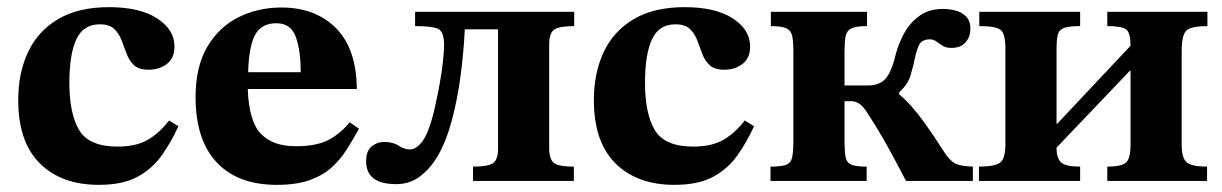

<svg xmlns="http://www.w3.org/2000/svg" viewBox="-20 -506 3419 537"><path d="M453 -169 479 -153Q459 -109 432.5 -71.5Q406 -34 364.5 -11.5Q323 11 256 11Q152 11 91.5 -49Q31 -109 31 -226Q31 -302 58.5 -360.5Q86 -419 142.5 -452.5Q199 -486 285 -486Q371 -486 419.5 -454.5Q468 -423 468 -376Q468 -343 446.5 -327Q425 -311 396 -311Q368 -311 354.5 -324Q341 -337 334 -356Q327 -375 320 -393.5Q313 -412 299.5 -425Q286 -438 259 -438Q213 -438 193.5 -396Q174 -354 174 -274Q174 -188 201.5 -142Q229 -96 309 -96Q360 -96 392.5 -114.5Q425 -133 453 -169Z M754 11Q645 11 586 -52Q527 -115 527 -234Q527 -320 560 -375.5Q593 -431 647.5 -458Q702 -485 767 -485Q862 -485 919.5 -427.5Q977 -370 978 -257H673Q676 -167 709.5 -132Q743 -97 807 -97Q866 -97 899.5 -115Q933 -133 958 -164L984 -146Q968 -117 950.5 -89Q933 -61 908.5 -38.5Q884 -16 847 -2.5Q810 11 754 11ZM674 -304H821Q821 -366 807 -403.5Q793 -441 753 -441Q711 -441 693.5 -408.5Q676 -376 674 -304Z M1088 9Q1004 9 1004 -55Q1004 -84 1019.5 -96.5Q1035 -109 1054 -109Q1079 -109 1095 -98.5Q1111 -88 1127 -88Q1140 -88 1153.5 -101.5Q1167 -115 1176 -138Q1187 -165 1195 -200Q1203 -235 1209.5 -270.5Q1216 -306 1219 -335Q1222 -364 1222 -380Q1222 -418 1205 -425.5Q1188 -433 1141 -433V-473H1586V-433Q1545 -433 1530.5 -423.5Q1516 -414 1516 -382V-92Q1516 -61 1529 -50.5Q1542 -40 1585 -40V0H1303V-40Q1346 -40 1359.5 -50Q1373 -60 1373 -91V-424H1280Q1277 -362 1268.5 -296.5Q1260 -231 1244.5 -172Q1229 -113 1204 -69Q1183 -34 1154.5 -12.5Q1126 9 1088 9Z M2063 -169 2089 -153Q2069 -109 2042.5 -71.5Q2016 -34 1974.5 -11.5Q1933 11 1866 11Q1762 11 1701.5 -49Q1641 -109 1641 -226Q1641 -302 1668.5 -360.5Q1696 -419 1752.5 -452.5Q1809 -486 1895 -486Q1981 -486 2029.5 -454.5Q2078 -423 2078 -376Q2078 -343 2056.5 -327Q2035 -311 2006 -311Q1978 -311 1964.5 -324Q1951 -337 1944 -356Q1937 -375 1930 -393.5Q1923 -412 1909.5 -425Q1896 -438 1869 -438Q1823 -438 1803.5 -396Q1784 -354 1784 -274Q1784 -188 1811.5 -142Q1839 -96 1919 -96Q1970 -96 2002.5 -114.5Q2035 -133 2063 -169Z M2404 0H2135V-40Q2165 -40 2178.5 -45Q2192 -50 2195.5 -66Q2199 -82 2199 -113V-359Q2199 -388 2196 -404Q2193 -420 2180 -426.5Q2167 -433 2136 -433V-473H2405V-433Q2374 -433 2361 -426.5Q2348 -420 2345 -404Q2342 -388 2342 -359V-267H2407Q2439 -267 2456 -285Q2473 -303 2485 -353Q2492 -381 2507.5 -410.5Q2523 -440 2550 -460.5Q2577 -481 2618 -481Q2633 -481 2650.5 -477Q2668 -473 2681 -461Q2694 -449 2694 -425Q2694 -403 2680.5 -387.5Q2667 -372 2641 -372Q2626 -372 2616.5 -378Q2607 -384 2599 -390Q2591 -396 2580 -396Q2568 -396 2558.5 -390Q2549 -384 2541 -353Q2534 -319 2526.5 -294.5Q2519 -270 2495 -248V-242Q2513 -227 2529 -209Q2545 -191 2566.5 -161.5Q2588 -132 2620 -82Q2636 -57 2651 -49Q2666 -41 2701 -40V0H2514Q2489 -48 2471 -81Q2453 -114 2437 -140.5Q2421 -167 2402 -196Q2384 -223 2361 -223H2342V-113Q2342 -83 2345 -67Q2348 -51 2361 -45.5Q2374 -40 2404 -40Z M3001 0H2718V-40Q2763 -40 2777.5 -51.5Q2792 -63 2792 -103V-370Q2792 -411 2779 -422Q2766 -433 2719 -433V-473H3001V-433Q2972 -433 2957.5 -428.5Q2943 -424 2939 -410.5Q2935 -397 2935 -368V-160H2937L3142 -378Q3142 -414 3130 -423.5Q3118 -433 3077 -433V-473H3357V-433Q3314 -433 3299.5 -421.5Q3285 -410 3285 -363V-103Q3285 -63 3299.5 -51.5Q3314 -40 3356 -40V0H3077V-40Q3117 -40 3129.5 -51.5Q3142 -63 3142 -103V-308H3140L2935 -93Q2935 -63 2948 -51.5Q2961 -40 3001 -40Z"/></svg>

Font: STIX Two Text
Style: Bold
Weight: 700
Designer: Ross Mills, John Hudson & Paul Hanslow, Tiro Typeworks Ltd; with prior portions MicroPress Inc., and Coen Hoffman.
Foundry: Tiro Typeworks Ltd
Version: Version 2.13 b171